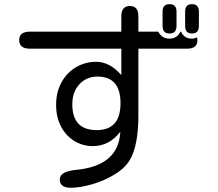

<svg xmlns="http://www.w3.org/2000/svg" viewBox="-20 -804 1040 914"><path d="M787.1 -784.2Q820.3 -784.2 820.3 -749V-680.7Q820.3 -644.5 787.1 -644.5Q753.9 -644.5 753.9 -680.7V-749Q753.9 -784.2 787.1 -784.2ZM893.6 -784.2Q926.8 -784.2 926.8 -749V-680.7Q926.8 -644.5 893.6 -644.5Q861.3 -644.5 861.3 -680.7V-749Q861.3 -784.2 893.6 -784.2ZM601.6 -48.8Q579.1 -6.8 528.8 24.4Q478.5 55.7 419.9 72.8Q361.3 89.8 316.4 89.8Q264.6 89.8 264.6 49.8Q264.6 12.7 339.8 4.9Q544.9 -13.7 552.7 -176.8Q500 -108.4 421.9 -108.4Q375 -108.4 335 -132.3Q294.9 -156.2 271 -200.7Q247.1 -245.1 247.1 -304.7Q247.1 -366.2 273.4 -413.1Q299.8 -460 343.3 -484.9Q386.7 -509.8 437.5 -509.8Q502.9 -509.8 557.6 -446.3V-572.3H122.1Q71.3 -572.3 71.3 -613.3Q71.3 -653.3 122.1 -653.3H557.6V-726.6Q557.6 -775.4 598.6 -775.4Q638.7 -775.4 638.7 -726.6V-653.3H733.4Q751 -620.1 786.1 -620.1Q823.2 -620.1 838.9 -653.3H841.8Q856.4 -620.1 893.6 -620.1Q905.3 -620.1 918 -626L919.9 -613.3Q919.9 -572.3 871.1 -572.3H638.7V-242.2Q636.7 -113.3 601.6 -48.8ZM324.2 -307.6Q324.2 -184.6 440.4 -184.6Q553.7 -184.6 553.7 -312.5Q553.7 -439.5 444.3 -439.5Q391.6 -439.5 357.9 -402.8Q324.2 -366.2 324.2 -307.6Z"/></svg>

Font: FakePearl
Style: Regular
Weight: 400
Version: Version 1.2